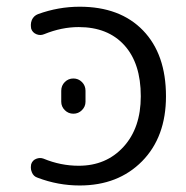

<svg xmlns="http://www.w3.org/2000/svg" viewBox="-20 -573 561 580"><path d="M165 -265.6V-298.8Q165 -314.5 175.8 -325.2Q186.5 -335.9 201.7 -335.9Q216.8 -335.9 227.5 -325.2Q238.3 -314.5 238.3 -298.8V-265.6Q238.3 -251 227.5 -240.2Q216.8 -229.5 201.7 -229.5Q186.5 -229.5 175.8 -240.2Q165 -251 165 -265.6ZM113.3 -469.7Q101.6 -464.8 89.8 -469.7Q78.1 -474.6 74.2 -486.3Q73.2 -492.2 73.2 -498Q73.2 -504.9 76.2 -512.7Q82 -525.4 94.7 -530.3Q156.2 -552.7 220.7 -552.7Q342.8 -552.7 412.1 -481Q481.4 -409.2 481.4 -282.2Q481.4 -159.2 409.2 -85.9Q336.9 -12.7 220.7 -12.7Q155.3 -12.7 93.8 -36.1Q81.1 -40 76.2 -52.7Q73.2 -59.6 73.2 -66.4Q73.2 -71.3 74.2 -77.1Q78.1 -88.9 89.4 -93.3Q100.6 -97.7 111.3 -93.8Q163.1 -72.3 217.8 -72.3Q300.8 -72.3 353 -129.4Q405.3 -186.5 405.3 -282.2Q405.3 -381.8 355.5 -436.5Q305.7 -491.2 217.8 -491.2Q166 -491.2 113.3 -469.7Z"/></svg>

Font: Gen Jyuu Gothic Normal
Style: Regular
Weight: 300
Designer: [Source Han Sans]
Ryoko NISHIZUKA  (kana & ideographs); Paul D. Hunt (Latin, Greek & Cyrillic); Wenlong ZHANG  (bopomofo
Version: Version 1.002.20150607